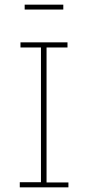

<svg xmlns="http://www.w3.org/2000/svg" viewBox="-20 -805 390 825"><path d="M65 0V-22H156V-601H68V-623H270V-601H180V-21H274V0ZM86 -764V-785H252V-764Z"/></svg>

Font: Inconsolata ExtraCondensed ExtraLight
Style: Regular
Weight: 200
Width: 2
Monospace: yes
Designer: Raph Levien, Cyreal, Brenton Simpson
Foundry: Raph Levien, Cyreal, Google
Version: Version 3.001; ttfautohint (v1.8.2.53-6de2)